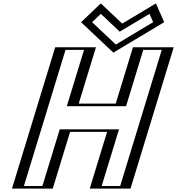

<svg xmlns="http://www.w3.org/2000/svg" viewBox="-20 -1101 1034 1121"><path d="M916.6 -970 876.4 -1061 689.1 -949 570.4 -1061 474.6 -970 646 -808ZM364.2 -331 263 0H75L327.2 -825H515.2L414.6 -496H680.6L781.2 -825H969.2L717 0H529L630.2 -331ZM896.4 -973.1 651.7 -826.6 496.6 -973.1 567.1 -1040.1 683.5 -930.4 866.9 -1040.1ZM353.8 -346 252.6 -15H94.6L337.6 -810H495.6L395.1 -481H691.1L791.6 -810H949.6L706.6 -15H548.6L649.8 -346ZM896.4 -973.1 866.9 -1040.1 683.5 -930.4 567.1 -1040.1 496.6 -973.1 651.7 -826.6ZM353.8 -346H649.8L548.6 -15H706.6L949.6 -810H791.6L691.1 -481H395.1L495.6 -810H337.6L94.6 -15H252.6ZM916.6 -970 646 -808 474.6 -970 570.4 -1061 689.1 -949 876.4 -1061ZM364.2 -331H630.2L529 0H717L969.2 -825H781.2L680.6 -496H414.6L515.2 -825H327.2L75 0H263ZM874.3 -971.6 656.1 -840.9 517.8 -971.6 568.8 -1020.1 679.1 -916.1 852.9 -1020.1ZM328.8 -346 227.6 -15H119.6L362.6 -810H470.6L370.1 -481H716.1L816.6 -810H924.6L681.6 -15H573.6L674.8 -346ZM938.7 -971.5 890.3 -1081 693.5 -963.3 568.7 -1081 453.4 -971.5 641.6 -793.7ZM389.2 -331H605.2L504 0H742L994.2 -825H756.2L655.6 -496H439.6L540.2 -825H302.2L50 0H288Z"/></svg>

Font: Hussar Outliner
Style: Obl
Weight: 700
Foundry: Cannot Into Space Fonts
Version: Version 0.92